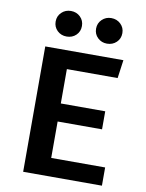

<svg xmlns="http://www.w3.org/2000/svg" viewBox="-97 -974 795 1043"><g transform="rotate(10 300.0 -453.0)"><path d="M241.5 -590.5V-401H486.5V-301.5H241.5V-100.5H539V0H104.5V-691.5H535.5L521.5 -590.5ZM209 -764.5Q178.5 -764.5 157.5 -784.5Q136.5 -804.5 136.5 -835Q136.5 -865 157.5 -885.2Q178.5 -905.5 209 -905.5Q240 -905.5 260.8 -885.2Q281.5 -865 281.5 -835Q281.5 -804.5 260.8 -784.5Q240 -764.5 209 -764.5ZM431.5 -764.5Q401.5 -764.5 380.5 -784.5Q359.5 -804.5 359.5 -835Q359.5 -865 380.5 -885.2Q401.5 -905.5 431.5 -905.5Q462.5 -905.5 483.5 -885.2Q504.5 -865 504.5 -835Q504.5 -804.5 483.5 -784.5Q462.5 -764.5 431.5 -764.5Z"/></g></svg>

Font: Fira Code Light SemiBold
Style: Regular
Weight: 600
Monospace: yes
Version: Version 5.002